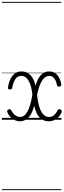

<svg xmlns="http://www.w3.org/2000/svg" viewBox="-20 -1287 685 2064"><path d="M193 17Q157 17 119 -6Q81 -29 60 -78Q54 -90 57.5 -97.5Q61 -105 70 -110Q82 -115 89 -112.5Q96 -110 100 -102Q113 -78 128.5 -62Q144 -46 160.5 -38Q177 -30 195 -30Q220 -30 240.5 -45.5Q261 -61 277 -91Q293 -121 306 -166.5Q319 -212 328 -271Q324 -310 316.5 -341Q309 -372 298.5 -396.5Q288 -421 275 -437.5Q262 -454 245.5 -462.5Q229 -471 210 -471Q177 -471 157 -450.5Q137 -430 126.5 -400Q116 -370 111 -342Q110 -334 104.5 -330Q99 -326 86 -326Q72 -326 68 -332Q64 -338 65 -345Q70 -386 87 -426Q104 -466 134 -492.5Q164 -519 209 -519Q252 -519 282 -499.5Q312 -480 332 -446Q352 -412 362 -368Q376 -416 396.5 -449.5Q417 -483 445 -501Q473 -519 508 -519Q539 -519 561.5 -507.5Q584 -496 600 -476Q616 -456 625.5 -431Q635 -406 639 -379Q641 -372 636.5 -365.5Q632 -359 619 -356Q609 -355 602 -358.5Q595 -362 593 -372Q588 -397 578 -419.5Q568 -442 551.5 -456.5Q535 -471 508 -471Q489 -471 470.5 -460.5Q452 -450 435.5 -426Q419 -402 405 -364Q391 -326 379 -270Q383 -223 391 -185Q399 -147 410 -117.5Q421 -88 435.5 -68.5Q450 -49 468.5 -39Q487 -29 507 -29Q525 -29 541.5 -36.5Q558 -44 572.5 -60.5Q587 -77 600 -102Q604 -110 611.5 -112.5Q619 -115 630 -110Q640 -105 643.5 -97.5Q647 -90 641 -78Q627 -45 604.5 -24Q582 -3 557 7Q532 17 507 17Q461 17 429 -4.5Q397 -26 377.5 -64Q358 -102 347 -151Q333 -92 310 -54.5Q287 -17 257 0Q227 17 193 17ZM0 747H640V757H0ZM0 -20H640V0H0ZM0 -505H640V-500H0ZM0 -1267H640V-1257H0Z"/></svg>

Font: Playwrite VN Guides
Style: Regular
Weight: 400
Designer: Veronika Burian, José Scaglione
Foundry: TypeTogether
Version: Version 1.003